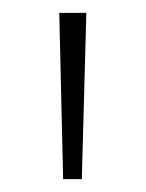

<svg xmlns="http://www.w3.org/2000/svg" viewBox="-20 -820 226 298"><path d="M78 -542 72 -800H114L107 -542Z"/></svg>

Font: Noto Sans Tamil ExtraCondensed ExtraLight
Style: Regular
Weight: 200
Width: 2
Designer: Jelle Bosma - Monotype Design Team
Foundry: Monotype Imaging Inc.
Version: Version 2.004; ttfautohint (v1.8.4.7-5d5b)